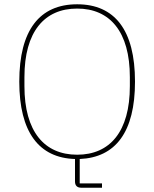

<svg xmlns="http://www.w3.org/2000/svg" viewBox="-20 -730 720 896"><path d="M456 146H359C340 146 330 136 330 117V12C162 7 70 -113 70 -349C70 -590 165 -710 340 -710C515 -710 610 -590 610 -349C610 -113 519 5 352 12V126H456ZM340 -8C493 -8 586 -116 586 -328V-370C586 -582 493 -690 340 -690C187 -690 94 -582 94 -370V-328C94 -116 187 -8 340 -8Z"/></svg>

Font: Plexus Sans Thin
Style: Regular
Weight: 250
Version: Version 2.001;PS 002.001;hotconv 1.0.70;makeotf.lib2.5.58329